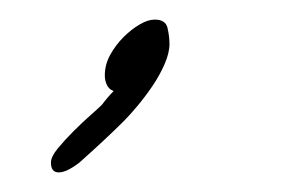

<svg xmlns="http://www.w3.org/2000/svg" viewBox="-20 -74 294 196"><path d="M61 92Q48 102 40 102Q32 102 32 92Q32 86 39 77.5Q46 69 55 60Q64 51 72.5 43.5Q81 36 84 33Q87 29 90 25.5Q93 22 96 19Q91 17 89 12.5Q87 8 87 3Q87 -8 92.5 -18Q98 -28 106 -36Q114 -44 122.5 -49Q131 -54 138 -54Q149 -54 151 -45.5Q153 -37 153 -29Q153 -20 148 -8.5Q143 3 135.5 14Q128 25 120 34.5Q112 44 107 49Q88 68 61 92Z"/></svg>

Font: Discipuli Britannica
Style: Regular
Weight: 400
Designer: Peter Wiegel
Foundry: Peter Wiegel
Version: Version 0.001 2009